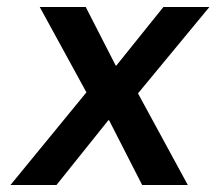

<svg xmlns="http://www.w3.org/2000/svg" viewBox="-20 -531 640 551"><path d="M10 0 228 -266 94 -511H226L312 -343H314L449 -511H581L376 -263L519 0H388L293 -186H291L142 0Z"/></svg>

Font: Chivo Mono Medium
Style: Italic
Weight: 500
Italic angle: -8.05°
Monospace: yes
Designer: Hector Gatti
Foundry: Omnibus-Type
Version: Version 1.008